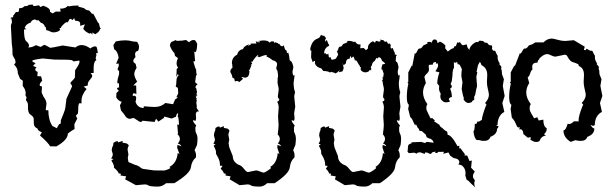

<svg xmlns="http://www.w3.org/2000/svg" viewBox="-20 -623 2706 851"><path d="M231.9 -54.7Q240.7 -73.7 245.1 -73.7Q249.5 -73.7 249.5 -80.1V-89.4Q254.4 -101.6 261.7 -119.6Q269 -137.7 269.8 -146.7Q270.5 -155.8 274.4 -185.1L299.3 -239.7Q299.3 -245.1 293.9 -251Q292.5 -252 292.5 -254.4Q292.5 -257.3 296.4 -261.2Q307.1 -271 312 -279.3L313 -312Q332.5 -338.9 332.5 -349.6Q332.5 -354.5 330.6 -354.5L304.7 -350.6Q304.7 -354.5 296.6 -356.7Q288.6 -358.9 221.2 -358.9L169.4 -363.8Q123 -358.4 123 -353Q123 -348.6 137.7 -343.3L126.5 -331.1L142.1 -324.2Q136.2 -319.8 136.2 -314.9Q136.2 -308.6 147 -304.2L145.5 -285.6L162.1 -284.7L167 -265.1Q155.8 -253.9 155.8 -246.6Q155.8 -240.2 166 -240.2L164.6 -212.9L172.9 -194.3Q186 -177.2 186 -163.1Q186 -160.2 184.3 -149.2Q182.6 -138.2 182.6 -137.2Q182.6 -134.3 185.5 -134.3H194.3Q194.3 -91.3 212.4 -64.5ZM202.1 25.4Q194.3 10.3 157.2 -22.5L165.5 -36.6Q146 -44.4 146 -53.7Q130.9 -59.1 129.9 -75.2L129.4 -97.2Q128.9 -106 112.8 -116.7Q106.9 -120.6 104 -138.2V-157.7Q104 -168.5 95.2 -178.7Q95.2 -185.5 98.1 -190.9L92.8 -200.2Q93.8 -205.6 93.8 -210.9Q93.8 -225.6 80.6 -242.2L81.1 -265.1L68.8 -273.9L59.1 -297.9Q59.1 -322.3 42.5 -336.4L48.8 -344.7Q48.8 -357.4 43.7 -364.3Q38.6 -371.1 37.6 -377.4L35.6 -377.9Q35.6 -396.5 34.7 -401.9H35.6Q31.7 -422.9 30.3 -467.3Q28.3 -499 28.3 -507.3Q28.3 -514.6 33.2 -523.9L30.8 -541.5L24.9 -541L29.8 -545.4L29.3 -545.9L38.6 -546.4L38.1 -553.2Q44.9 -560.5 47.1 -565.2Q49.3 -569.8 52.7 -569.8H56.6Q64 -569.8 64 -576.2V-582.5Q64 -586.9 68.8 -586.9Q81.1 -586.9 88.4 -595.7Q106 -595.7 106 -601.1L125 -603Q125 -596.2 133.8 -596.2Q137.2 -596.2 152.8 -599.6L158.7 -591.8L171.4 -597.7Q201.7 -587.9 201.7 -574.2V-570.8L213.4 -563.5L227.5 -571.8L248.5 -571.3L246.6 -585H252.4Q270 -585 280.3 -596.7L285.6 -594.7Q302.2 -598.6 328.6 -598.6L326.7 -593.8L352.5 -586.9Q361.8 -577.1 372.1 -577.1Q376 -577.1 381.6 -569.3Q387.2 -561.5 389.6 -561.5L393.6 -562L416 -519.5L417.5 -522.5L423.3 -500L427.7 -498L423.3 -494.1Q421.9 -482.9 402.3 -471.2L389.2 -479L389.6 -469.2L382.8 -476.6L376 -474.1Q353 -485.4 349.1 -496.6L356.4 -515.1L335.4 -508.3V-518.1Q335.4 -531.2 313 -531.2L308.6 -543L302.2 -534.2L292 -540Q288.1 -540 280.3 -523.9Q277.8 -524.9 275.9 -524.9Q269.5 -524.9 251.5 -504.4Q251.5 -499 248.5 -499Q245.6 -499 243.2 -498.5L246.6 -492.7Q245.6 -487.3 236.6 -483.4Q227.5 -479.5 217.8 -479.5Q208.5 -479.5 199.2 -484.9Q192.4 -488.8 186.5 -488.8L184.1 -492.2V-497.6Q184.1 -502.4 178.7 -505.4Q174.8 -519 161.6 -522L148.4 -535.2L144.5 -531.2Q139.2 -536.6 135.3 -536.6Q122.1 -536.6 115.7 -522.9Q93.3 -515.6 89.4 -499L97.2 -493.7L86.4 -492.2Q86.4 -453.1 94.2 -442.4Q108.9 -430.2 108.9 -420.9Q108.9 -418.9 105.5 -412.6Q123 -412.6 139.2 -422.9L160.2 -415L175.8 -424.3Q180.2 -424.3 202.6 -411.1Q209.5 -411.1 257.8 -421.4L314.5 -412.6Q326.7 -423.3 341.8 -423.3Q359.9 -423.3 380.4 -408.2Q392.1 -417.5 401.9 -417.5Q407.7 -417.5 409.7 -410.6Q411.6 -403.8 413.6 -387.7H406.2L407.2 -377.4L403.8 -365.2L407.2 -356.4Q395 -351.1 395 -320.8V-299.3H381.8Q388.7 -291.5 388.7 -286.1Q388.7 -280.8 378.9 -269.8Q369.1 -258.8 369.1 -250V-244.1L351.1 -239.3L363.8 -228.5Q341.3 -202.6 341.3 -176.3V-164.6L333 -165.5Q326.7 -165.5 326.7 -138.2Q326.7 -128.4 325.2 -119.6L316.4 -110.4L322.3 -97.2L309.6 -72.3L310.5 -51.3Q294.9 -42.5 280.8 -31.2Q280.8 -2.9 230 25.9Z M679.2 204.1Q644 203.6 637.9 199Q631.8 194.3 621.6 194.3L582.5 197.8L534.7 171.9L539.1 158.7L513.7 154.8L516.1 148.9L512.2 145.5L506.8 146.5Q503.4 135.3 484.9 120.1L485.4 116.7Q485.4 107.4 473.6 88.4L483.4 81.5L472.7 80.1Q480 68.8 480 60.1L475.1 43Q476.6 28.8 479.5 25.1Q482.4 21.5 482.9 9.8L494.6 3.4H502.9L503.4 8.3L523.9 1.5L522.9 9.3Q530.3 10.3 538.3 12Q546.4 13.7 550.8 22Q545.4 32.7 545.4 40L549.3 61.5L546.4 76.7L549.3 95.2L577.6 107.4Q590.8 109.9 600.6 117.9Q610.4 126 617.7 126L662.6 132.3L706.1 132.8Q711.4 132.8 723.1 128.2Q734.9 123.5 734.9 121.1L731 116.7Q763.7 100.1 767.6 55.2L775.4 59.6L765.1 31.2L766.6 19L784.2 25.4Q779.3 15.6 767.6 13.2Q777.3 3.4 777.3 -7.3Q777.3 -17.6 767.6 -27.3L768.6 -35.2L765.6 -71.8L773.4 -69.3Q772 -106.4 767.1 -107.4L770 -119.6L767.6 -120.6Q763.2 -120.6 759.8 -105.5L740.7 -97.7L708.5 -106.4L706.1 -100.1L682.1 -84L671.9 -96.7L665 -82.5L611.8 -87.9Q608.4 -82.5 603 -82.5Q598.6 -82.5 586.7 -91.3Q574.7 -100.1 569.8 -100.1L556.2 -96.2Q547.9 -96.2 539.1 -103.5Q529.3 -119.1 516.1 -133.8L511.7 -155.8L519.5 -171.9Q505.9 -174.3 495.1 -191.4L496.1 -210.9L506.8 -220.7Q499 -227.1 499 -230.5Q499 -234.9 507.8 -235.4L507.3 -253.9L502 -253.4Q500 -253.4 500 -261.2Q500 -268.1 507.8 -294.9V-309.6Q501.5 -310.1 501.5 -315.9Q501.5 -320.8 506.3 -330.1V-341.3L494.6 -340.3L505.9 -367.2Q501.5 -396.5 486.3 -404.3L482.4 -422.9L493.2 -439.5Q516.1 -444.3 536.1 -444.3Q550.8 -444.3 567.9 -439.5L587.4 -437.5Q596.2 -426.3 596.2 -414.6Q596.2 -404.3 591.3 -397Q578.6 -396.5 578.6 -380.9L580.6 -370.1Q570.8 -359.9 570.8 -353Q570.8 -345.7 581.1 -340.3L585.4 -322.3Q575.2 -306.2 575.2 -295.4Q575.2 -282.2 587.9 -261.2L570.8 -244.1H583.5L584.5 -205.6Q578.6 -209.5 573.7 -209.5Q568.4 -209.5 568.4 -201.7L568.8 -197.8L574.7 -198.7Q583.5 -198.7 583.5 -188.5Q583.5 -178.7 580.6 -171.9Q589.8 -144.5 616.7 -144.5L617.7 -151.9Q653.3 -148.9 667 -148.9Q693.4 -148.9 712.9 -166.5L747.1 -161.1L755.9 -182.1Q764.6 -186.5 768.6 -192.9L761.7 -191.9L770 -209.5Q768.6 -224.6 768.6 -231Q768.6 -234.4 763.7 -236.3Q758.8 -238.3 758.8 -240.7L761.2 -250Q761.2 -259.8 763.2 -275.9L769 -287.1L772 -285.6L768.6 -295.9L761.7 -281.7L763.2 -316.9L769.5 -324.2Q762.7 -331.1 762.7 -341.8Q762.7 -351.6 768.6 -365.7L755.9 -375L752.9 -387.7Q741.2 -399.4 733.4 -419.4Q733.9 -436 743.4 -438.7Q752.9 -441.4 756.8 -445.3L764.6 -441.9Q787.6 -441.9 804.7 -445.8L817.9 -435.5Q826.7 -445.8 839.8 -445.8Q847.2 -445.8 854 -428.2Q853 -391.1 843.3 -391.1L838.9 -396.5L841.8 -387.2L844.7 -351.6H837.4Q837.4 -345.7 844.7 -324.7L846.7 -315.4L848.6 -322.3Q850.1 -307.6 850.1 -301.5Q850.1 -295.4 853 -290.5L848.6 -288.6Q848.6 -282.2 845.2 -261.2Q845.7 -254.4 851.1 -253.4L856 -249Q848.1 -246.1 845.7 -233.9L849.1 -234.4L853.5 -213.4L850.6 -208.5L854.5 -202.6L848.6 -203.1L845.7 -201.7L855 -200.2L847.7 -193.8L853 -182.6H848.6L852.5 -178.2L850.1 -168.5L852.5 -150.4L851.1 -146Q855.5 -137.2 862.3 -128.9L858.4 -129.4Q850.1 -129.4 848.1 -118.2H847.7L849.1 -99.1Q849.1 -94.7 846.7 -87.4L835 -90.3Q835.9 -81.1 849.6 -67.4L845.7 -57.1L846.7 -39.6L854 -22L855.5 -9.8Q855.5 4.9 853 20L842.3 43Q849.1 53.7 849.1 67.4L848.6 74.7Q829.6 90.3 826.2 118.4Q822.8 146.5 752.4 189H716.3Q699.2 204.1 679.2 204.1Z M1130.4 204.1Q1098.1 203.6 1092.5 199Q1086.9 194.3 1077.6 194.3L1042 197.8L998 171.9L1002 158.7L979 154.8L981 148.9L977.5 145.5L972.7 146.5Q969.7 135.3 958 125L966.3 112.3L955.1 111.3Q955.1 97.2 952.1 88.4Q948.2 76.2 939.9 63Q937 58.6 937 54.7L937.5 51.3Q937.5 42 926.8 22.9L935.5 16.1L925.8 14.6Q932.6 3.4 932.6 -5.4L928.2 -22.5Q929.2 -36.6 931.9 -40.3Q934.6 -43.9 935.1 -55.7L945.8 -62H953.6L954.1 -57.1L972.7 -64L971.7 -56.2Q978.5 -55.2 985.8 -53.5Q993.2 -51.8 997.1 -43.5Q992.2 -31.2 992.2 -25.4L996.1 -3.9L993.2 11.2L996.1 29.8L1011.7 68.8Q1011.7 94.2 1037.6 107.4Q1049.3 109.9 1060.8 124.8Q1072.3 139.6 1079.1 139.6L1115.2 132.3Q1120.6 132.3 1132.6 137.2Q1144.5 142.1 1148.4 142.1Q1153.3 142.1 1167.2 132.8Q1181.2 123.5 1181.2 121.1L1177.7 116.7Q1207.5 100.1 1210.9 55.2L1218.3 59.6L1209 31.2L1210 19L1226.1 25.4Q1221.7 15.6 1210.9 13.2Q1220.2 3.4 1220.2 -7.3Q1220.2 -17.6 1210.9 -27.3L1211.9 -35.2Q1211.9 -43 1213.4 -47.4L1214.8 -69.3Q1214.8 -75.2 1212.4 -107.4L1215.3 -147Q1214.8 -161.6 1208.5 -171.4Q1217.8 -177.2 1217.8 -181.2Q1217.8 -183.1 1216.3 -184.6Q1211.4 -189.5 1211.4 -195.8L1215.3 -225.6Q1215.3 -231.4 1213.9 -237.3Q1210 -252.9 1210 -258.8Q1210 -263.7 1210.9 -270L1210 -278.8H1211.9L1212.4 -290.5L1209.5 -310.1Q1204.6 -314.9 1204.6 -319.8Q1204.6 -323.7 1206.3 -328.9Q1208 -334 1208 -337.9Q1208 -342.8 1206.1 -346.2L1205.6 -345.7Q1205.6 -346.7 1204.1 -348.1Q1197.3 -354.5 1188 -356Q1175.8 -366.7 1161.1 -372.6L1163.1 -378.4L1159.2 -378.9Q1150.9 -378.9 1130.4 -370.1L1121.1 -372.1L1125.5 -379.4Q1117.7 -379.4 1097.7 -348.6L1091.8 -349.6L1098.1 -342.3L1089.8 -331.5L1095.2 -334.5L1085.4 -311.5L1081.5 -314.5L1085.9 -306.6Q1084.5 -278.8 1065.9 -278.8L1049.3 -282.2L1057.1 -273.4L1040 -258.8Q1036.1 -264.2 1030.3 -264.2L1021 -262.2L1018.1 -274.9L1010.3 -278.8Q1008.3 -292.5 1000.5 -304.2Q1002 -318.8 1010.3 -321.8Q1009.8 -340.3 1007.8 -342.3Q1007.8 -369.1 1030.8 -380.4Q1036.6 -401.4 1057.1 -405.8Q1061 -418.9 1085 -426.8L1078.6 -418L1093.3 -427.7L1090.3 -430.2H1116.7L1113.3 -440.4Q1123 -435.1 1129.4 -435.1L1133.3 -438.5L1120.1 -440.9L1147.5 -443.8Q1168 -443.8 1174.8 -434.1L1182.1 -439.5H1193.8L1194.8 -433.1L1197.3 -432.1V-436.5L1211.9 -431.6Q1212.9 -429.2 1214.4 -427.2L1216.8 -429.7L1225.1 -418.9Q1229 -418 1233.4 -418L1237.8 -422.4Q1240.2 -411.6 1244.1 -402.8L1251 -397.5V-390.6L1252.9 -387.7Q1255.4 -389.6 1257.8 -389.6Q1262.7 -373.5 1262.7 -365.7Q1262.7 -361.3 1263.7 -356.9Q1265.1 -354.5 1268.1 -353Q1275.9 -348.6 1280.3 -325.7L1276.4 -305.7Q1276.4 -298.3 1278.3 -292.7Q1280.3 -287.1 1280.8 -287.1L1284.7 -291.5Q1285.2 -291.5 1285.2 -288.6Q1285.2 -281.2 1281.2 -255.9Q1282.2 -226.6 1287.1 -217.3L1287.6 -214.4Q1287.6 -210.9 1285.9 -205.8Q1284.2 -200.7 1284.2 -193.8Q1286.1 -171.9 1288.6 -150.4L1283.7 -121.1L1285.6 -99.1Q1285.6 -94.7 1283.2 -87.4L1272.5 -90.3Q1273.4 -81.1 1286.1 -67.4L1282.7 -57.1L1283.2 -39.6L1290 -22L1291.5 -9.8Q1291.5 4.9 1289.1 20L1279.3 43Q1285.6 53.7 1285.6 67.4L1285.2 74.7Q1267.6 90.3 1264.6 118.4Q1261.7 146.5 1197.3 189H1164.1Q1148.4 204.1 1130.4 204.1Z M1596.7 204.1Q1564.5 203.6 1558.8 199Q1553.2 194.3 1543.9 194.3L1508.3 197.8L1464.4 171.9L1468.3 158.7L1445.3 154.8L1447.3 148.9L1443.8 145.5L1439 146.5Q1436 135.3 1424.3 125L1432.6 112.3L1421.4 111.3Q1421.4 97.2 1418.5 88.4Q1414.6 76.2 1406.2 63Q1403.3 58.6 1403.3 54.7L1403.8 51.3Q1403.8 42 1393.1 22.9L1401.9 16.1L1392.1 14.6Q1398.9 3.4 1398.9 -5.4L1394.5 -22.5Q1395.5 -36.6 1398.2 -40.3Q1400.9 -43.9 1401.4 -55.7L1412.1 -62H1419.9L1420.4 -57.1L1439 -64L1438 -56.2Q1444.8 -55.2 1452.1 -53.5Q1459.5 -51.8 1463.4 -43.5Q1458.5 -31.2 1458.5 -25.4L1462.4 -3.9L1459.5 11.2L1462.4 29.8L1478 68.8Q1478 94.2 1503.9 107.4Q1515.6 109.9 1527.1 124.8Q1538.6 139.6 1545.4 139.6L1581.5 132.3Q1586.9 132.3 1598.9 137.2Q1610.8 142.1 1614.7 142.1Q1619.6 142.1 1633.5 132.8Q1647.5 123.5 1647.5 121.1L1644 116.7Q1673.8 100.1 1677.2 55.2L1684.6 59.6L1675.3 31.2L1676.3 19L1692.4 25.4Q1688 15.6 1677.2 13.2Q1686.5 3.4 1686.5 -7.3Q1686.5 -17.6 1677.2 -27.3L1678.2 -35.2Q1678.2 -43 1679.7 -47.4L1681.2 -69.3Q1681.2 -75.2 1678.7 -107.4L1681.6 -147Q1681.2 -161.6 1674.8 -171.4Q1684.1 -177.2 1684.1 -181.2Q1684.1 -183.1 1682.6 -184.6Q1677.7 -189.5 1677.7 -195.8L1681.6 -225.6Q1681.6 -231.4 1680.2 -237.3Q1676.3 -252.9 1676.3 -258.3Q1676.3 -263.7 1672.9 -267.1L1677.2 -270.5L1674.8 -284.7L1678.2 -278.8L1680.7 -296.9L1675.8 -310.1L1678.7 -315.9L1673.8 -312Q1670.9 -314.9 1670.9 -319.8Q1670.9 -323.7 1672.9 -329.6Q1674.3 -331.1 1674.3 -337.4L1687.5 -339.8Q1682.6 -348.1 1673.3 -353Q1668.9 -369.1 1659.2 -369.1Q1656.2 -369.1 1652.3 -362.8L1649.4 -367.2L1640.1 -352.1Q1630.4 -348.1 1627.9 -332.5Q1623.5 -328.6 1623.5 -323.2L1626.5 -317.4L1621.1 -309.6V-313Q1617.7 -313 1613.8 -306.2Q1606 -302.2 1599.1 -302.2Q1592.3 -302.2 1585.4 -306.6Q1578.6 -311 1578.1 -317.9L1580.6 -324.7Q1578.6 -325.2 1576.7 -325.2Q1574.7 -325.2 1574.7 -331.5L1570.8 -335.9Q1561 -356 1556.6 -356L1553.7 -354Q1547.9 -372.6 1545.4 -372.6L1537.6 -365.7L1533.2 -376.5L1529.8 -362.8Q1513.2 -362.8 1513.2 -342.3L1502.9 -333.5L1498 -343.8L1503.4 -321.8Q1500.5 -309.1 1496.6 -306.2L1481.4 -302.7L1485.8 -312.5L1474.6 -301.8L1465.8 -297.4Q1462.9 -301.8 1456.5 -301.8L1447.3 -304.7L1441.9 -300.8Q1440.4 -307.1 1412.6 -308.6L1404.3 -319.8Q1382.3 -324.7 1376 -341.3V-353Q1370.1 -353 1366.2 -346.7L1358.9 -368.2L1359.9 -397.9L1355.5 -399.9V-409.7Q1363.8 -443.4 1385.7 -451.2Q1392.6 -453.6 1396 -457Q1399.4 -460.4 1402.8 -469.2Q1405.8 -464.8 1417 -463.9L1425.3 -454.1Q1420.9 -449.2 1420.4 -438L1428.7 -445.8Q1435.1 -425.8 1438.5 -425.3V-419.9Q1417.5 -411.1 1416.5 -386.2L1423.3 -386.7L1427.7 -381.8Q1432.6 -381.8 1435.1 -385.3L1438 -368.2L1445.3 -369.6Q1447.3 -359.9 1451.2 -357.9Q1467.3 -360.4 1469.7 -364.7L1479 -380.9L1473.1 -397Q1478 -397.5 1479.2 -405.8Q1480.5 -414.1 1486.8 -416.5L1489.3 -416Q1494.1 -416 1501 -427.7L1520 -435.5L1518.6 -440.9L1525.4 -441.9Q1537.6 -441.9 1549.8 -436.5L1553.7 -439.5Q1561 -425.8 1573.7 -425.8H1578.1L1576.7 -409.2L1592.3 -410.2L1602.1 -400.4L1611.3 -408.7L1610.8 -413.1Q1610.8 -428.7 1632.8 -440.4L1642.1 -433.6L1646.5 -442.4Q1657.7 -438.5 1660.2 -438.5Q1667 -438.5 1667 -444.3L1662.6 -447.8L1680.7 -444.3Q1680.7 -438 1691.9 -438L1693.4 -440.9Q1698.2 -428.2 1705.1 -428.2L1707.5 -431.2Q1710.9 -427.2 1712.4 -418.9L1710 -415Q1712.9 -407.7 1716.3 -407.7L1718.8 -411.1Q1722.2 -408.2 1723.6 -402.6Q1725.1 -397 1730 -388.7V-380.4L1736.3 -381.8L1735.8 -378.9L1739.7 -374.5L1735.4 -375L1733.9 -354L1735.8 -348.6L1738.8 -349.1Q1742.7 -344.2 1746.6 -325.7L1742.7 -305.7Q1742.7 -298.3 1744.6 -292.7Q1746.6 -287.1 1747.1 -287.1L1751 -291.5Q1751.5 -291.5 1751.5 -288.6Q1751.5 -281.2 1747.6 -255.9Q1748.5 -226.6 1753.4 -217.3L1753.9 -214.4Q1753.9 -210.9 1752.2 -205.8Q1750.5 -200.7 1750.5 -193.8Q1752.4 -171.9 1754.9 -150.4L1750 -121.1L1752 -99.1Q1752 -94.7 1749.5 -87.4L1738.8 -90.3Q1739.7 -81.1 1752.4 -67.4L1749 -57.1L1749.5 -39.6L1756.3 -22L1757.8 -9.8Q1757.8 4.9 1755.4 20L1745.6 43Q1752 53.7 1752 67.4L1751.5 74.7Q1733.9 90.3 1731 118.4Q1728 146.5 1663.6 189H1630.4Q1614.7 204.1 1596.7 204.1Z M2086.9 207.5Q2068.4 191.9 2055.2 177.7Q2052.2 174.8 2048.8 174.8L2042.5 155.3Q2043.5 149.9 2043.5 145Q2043.5 124 2028.8 111.8Q2024.4 107.4 2011.7 106L2016.1 97.7Q2016.1 80.1 1990.7 77.6L1975.1 66.9L1967.8 52.7L1944.3 58.6L1947.8 49.8L1920.9 50.3L1918.5 55.7L1907.2 53.7L1911.6 49.3Q1895.5 50.3 1893.6 54.7Q1891.6 59.1 1888.7 59.1Q1882.3 59.1 1876 54.2L1865.2 52.2L1862.3 59.1L1842.8 52.2Q1828.6 52.2 1827.1 58.1L1816.4 53.7L1792 55.7L1786.1 48.8Q1788.1 38.6 1788.1 28.3Q1788.1 14.6 1804.2 12.7L1803.7 7.8L1846.7 5.9L1864.7 11.2Q1867.7 5.9 1875 5.9L1902.3 9.8Q1898.4 -6.3 1881.3 -9.8L1871.1 -14.6L1867.2 -26.4L1848.6 -42.5H1840.3Q1835.9 -54.2 1831.5 -56.6L1823.2 -73.2L1820.3 -66.4L1813 -80.6Q1806.2 -99.1 1798.3 -104L1789.1 -140.1L1792.5 -158.7Q1783.2 -163.1 1783.2 -193.4Q1783.2 -223.6 1790 -252L1786.1 -256.8L1789.6 -259.8V-301.8L1805.2 -333L1807.1 -329.1L1818.4 -387.2L1821.3 -385.3Q1823.2 -385.3 1825.2 -389.2Q1834 -408.2 1838.4 -408.2L1841.3 -407.7Q1847.7 -407.7 1856 -421.4L1875 -430.2L1873.5 -436.5L1881.8 -437.5Q1886.2 -437.5 1891.1 -436.5V-431.2Q1891.1 -431.6 1891.6 -431.6Q1893.1 -434.6 1894.5 -438.2Q1896 -441.9 1898.7 -445.1Q1901.4 -448.2 1906.7 -448.2Q1918.5 -448.2 1918.9 -431.6L1930.2 -438.5Q1943.4 -433.1 1954.1 -421.4L1953.1 -409.2L1964.8 -394.5Q1980.5 -407.7 1990.7 -409.7L1993.7 -417.5L2000.5 -418.5L2005.9 -433.1L2009.8 -436L2010.7 -433.1L2018.1 -436.5Q2027.3 -422.4 2032.2 -422.4L2048.8 -426.3Q2050.8 -407.7 2062 -402.3L2061.5 -408.7Q2070.3 -427.7 2090.8 -437L2097.7 -436L2106 -442.9L2123 -440.9Q2123 -433.1 2139.6 -433.1Q2146 -421.9 2154.3 -421.9L2157.7 -422.4Q2161.6 -420.4 2161.6 -414.1L2160.6 -406.7Q2164.6 -397.9 2168.5 -397.9L2171.4 -398.4Q2175.8 -398.4 2177.5 -391.8Q2179.2 -385.3 2186 -375.5L2185.5 -370.1Q2185.5 -354 2195.3 -342.3L2192.4 -339.4Q2202.6 -329.1 2202.6 -323.2L2200.7 -319.3Q2205.1 -311.5 2205.1 -293.5L2213.4 -272L2208.5 -242.2L2216.8 -197.8L2206.5 -166.5L2215.3 -127Q2186 -111.3 2185.1 -68.8L2178.2 -65.4L2189.5 -64.5L2187.5 -56.6L2183.1 -51.8Q2183.1 -27.8 2153.8 -16.6Q2147.9 1.5 2126 1.5Q2111.8 1.5 2104.5 -2L2092.3 -2.4Q2080.6 -14.2 2078.6 -41.5L2082 -45.9Q2084.5 -58.1 2084.5 -74.7L2090.8 -73.2L2097.2 -85.4L2102.1 -83.5L2115.7 -91.8Q2116.7 -109.4 2133.3 -153.3L2136.2 -157.7Q2136.2 -161.1 2129.9 -166.5Q2147 -184.6 2147 -203.1Q2147 -209 2142.6 -227.5Q2138.2 -244.1 2138.2 -259.8L2139.6 -290.5Q2139.6 -321.8 2114.3 -334Q2110.8 -344.7 2106.9 -349.1L2098.6 -334L2092.3 -304.7L2095.7 -302.2L2091.3 -283.7L2093.3 -254.4L2094.2 -253.4L2093.8 -250.5L2094.2 -239.7Q2090.8 -230 2085.9 -201.7Q2081.5 -197.3 2081.5 -190.4L2082 -183.6Q2082 -179.2 2080.1 -179.2Q2075.2 -179.2 2071.3 -170.9Q2063 -166.5 2056.6 -166.5Q2049.3 -166.5 2042 -173.1Q2034.7 -179.7 2034.7 -184.6L2036.1 -188.5Q2035.2 -190.4 2034.7 -192.9Q2032.7 -192.9 2026.4 -228L2029.8 -258.8L2024.9 -285.2Q2024.9 -305.7 2027.3 -315.9Q2017.6 -338.9 2012.7 -338.9L2009.8 -336.4Q2007.8 -344.2 2004.9 -349.6Q2002.9 -344.7 1999 -344.7L1991.7 -347.2L1992.2 -322.8Q1985.4 -313 1985.4 -287.6L1982.4 -263.2L1977.1 -250.5L1982.9 -242.2Q1981.4 -230.5 1974.6 -230.5Q1982.4 -215.3 1982.9 -192.9Q1974.6 -192.9 1968.8 -184.1L1974.6 -172.9Q1965.3 -169.4 1957.5 -169.4Q1946.3 -169.4 1939.5 -177.2Q1931.6 -184.6 1931.6 -195.8Q1931.6 -201.2 1933.6 -208Q1925.8 -218.8 1925.8 -231.4L1926.8 -242.2L1918 -253.4Q1918.5 -276.9 1927.7 -302.2L1909.7 -307.1Q1921.9 -324.2 1921.9 -333.5Q1921.9 -340.8 1917.5 -343.3L1912.1 -339.4V-348.6Q1898.9 -347.2 1898.9 -339.4V-336.9L1880.9 -335.4Q1880.4 -331.5 1880.4 -327.1L1881.3 -314Q1881.3 -305.2 1871.3 -296.1Q1861.3 -287.1 1861.3 -280.8L1867.7 -254.9Q1855 -234.4 1855 -213.4Q1855 -187.5 1874.5 -161.1Q1869.6 -157.2 1869.6 -142.1Q1869.6 -135.7 1878.2 -119.1Q1886.7 -102.5 1888.2 -98.6L1896 -99.6L1907.7 -88.9L1903.8 -85.4L1927.7 -69.8Q1929.2 -62 1940.9 -55.2Q1953.1 -42.5 1961.9 -40L1964.4 -25.4Q1981.9 -23.9 2007.8 24.9L2016.1 22.9L2015.1 35.6L2020 33.2L2041 61L2038.1 65.9L2050.8 66.4L2061 90.8L2071.3 88.4L2067.9 120.1L2084.5 137.7Q2076.2 148.4 2076.2 157.7Q2076.2 167 2085 175.8Q2082 184.1 2082 190.9Q2082 200.2 2086.9 207.5Z M2356.4 6.3Q2343.8 6.3 2329.6 -5.4Q2333 -8.8 2333 -12.2Q2333 -14.6 2329.1 -14.6L2319.3 -12.7L2299.8 -28.8Q2298.8 -50.3 2284.7 -50.3L2278.3 -49.3Q2285.2 -55.2 2285.2 -57.6Q2281.7 -58.1 2277.8 -58.3Q2273.9 -58.6 2272 -61.8Q2270 -64.9 2267.8 -70.8Q2265.6 -76.7 2261.5 -84.5Q2257.3 -92.3 2248.5 -101.6L2243.2 -140.1L2246.6 -158.7Q2236.8 -163.1 2236.8 -193.4Q2236.8 -223.6 2244.1 -252L2239.7 -256.8L2243.7 -259.8V-301.8L2259.8 -333L2261.7 -329.1L2284.2 -387.2L2287.1 -385.3Q2289.1 -385.3 2295.2 -396.7Q2301.3 -408.2 2305.2 -408.2L2308.1 -407.7Q2314.9 -407.7 2323.7 -421.4L2341.3 -427.7L2352.1 -435.1H2388.7Q2405.8 -452.1 2425.8 -452.1Q2432.1 -452.1 2450.9 -446.8Q2469.7 -441.4 2484.4 -441.4L2523.4 -444.8L2571.8 -416L2567.9 -401.9L2575.7 -400.4L2579.6 -407.2Q2594.7 -397.9 2599.1 -397.9L2602.1 -398.4Q2606.4 -398.4 2608.4 -391.8Q2610.4 -385.3 2617.2 -375.5L2616.7 -370.1Q2616.7 -354 2627 -342.3L2624 -339.4Q2634.8 -329.1 2634.8 -323.2L2632.8 -319.3Q2637.2 -311.5 2637.2 -293.5L2646 -272L2641.1 -242.2L2649.9 -197.8L2639.2 -166.5L2647.9 -127Q2617.2 -111.3 2616.2 -68.8Q2613.3 -65.4 2608.9 -65.4Q2603.5 -65.4 2597.2 -70.3Q2604 -55.7 2614.3 -53.2Q2614.3 -27.8 2583.5 -16.6Q2577.1 1.5 2554.2 1.5Q2539.1 1.5 2531.7 -2L2509.3 5.9Q2477.5 -14.2 2477.5 -43.9L2479 -45.9Q2487.8 -45.9 2496.1 -74.7L2502.4 -73.2Q2511.7 -73.2 2523.9 -85.4L2544.9 -85L2544.4 -89.4Q2544.4 -109.4 2562 -153.3L2564.9 -157.7Q2564.9 -161.1 2558.1 -166.5Q2576.2 -184.6 2576.2 -203.1Q2576.2 -209 2571.5 -227.5Q2566.9 -246.1 2566.9 -259.8L2568.4 -290.5Q2568.4 -321.8 2545.9 -330.1Q2544.4 -337.4 2542 -338.9Q2535.2 -341.3 2528.3 -344.7Q2515.6 -347.2 2509.3 -353Q2502.9 -358.9 2499.5 -365Q2496.1 -371.1 2493.2 -375.7Q2490.2 -380.4 2482.4 -380.4L2442.4 -372.1Q2433.1 -372.1 2422.6 -377.7Q2412.1 -383.3 2405.8 -383.3Q2395 -383.3 2382.3 -374Q2369.6 -364.7 2369.6 -359.9Q2369.6 -358.4 2364.3 -355L2362.3 -345.7Q2338.9 -345.7 2338.9 -327.1L2339.8 -314Q2334 -311.5 2329.6 -297.1Q2325.2 -282.7 2318.8 -280.8L2325.7 -254.9Q2312.5 -234.4 2312.5 -213.4Q2312.5 -187.5 2333 -161.1Q2327.6 -157.2 2327.6 -142.1Q2327.6 -135.7 2330.1 -129.6Q2332.5 -123.5 2335.9 -117.9Q2339.4 -112.3 2342.5 -107.4Q2345.7 -102.5 2347.2 -98.6L2361.3 -103.5L2367.7 -88.9L2388.2 -92.8Q2388.2 -62 2402.8 -55.2L2403.3 -51.3Q2403.3 -39.6 2391.1 -27.8L2399.9 -22Q2378.9 -20 2371.1 2.4Q2364.3 6.3 2356.4 6.3Z"/></svg>

Font: Truetypewriter PolyglOTT
Style: Regular
Weight: 400
Designer: Sergey Beatoff a.k.a. Sam_T
Version: Version 3.76